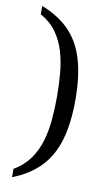

<svg xmlns="http://www.w3.org/2000/svg" viewBox="-97 -804 533 976"><g transform="rotate(10 169.0 -316.0)"><path d="M39 83Q90 53 121 9.5Q152 -34 167.5 -87Q183 -140 188 -198.5Q193 -257 193 -317Q193 -376 188 -435Q183 -494 167.5 -547Q152 -600 121.5 -643Q91 -686 39 -715V-758Q128 -723 182.5 -666.5Q237 -610 262.5 -524.5Q288 -439 288 -317Q288 -195 262.5 -109Q237 -23 182.5 34Q128 91 39 126Z"/></g></svg>

Font: Noto Serif Hentaigana
Style: Regular
Weight: 400
Designer: Kazuhiro Yamada
Foundry: nipponia
Version: Version 1.000; ttfautohint (v1.8.4.7-5d5b)